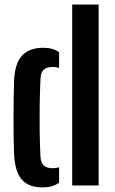

<svg xmlns="http://www.w3.org/2000/svg" viewBox="-20 -820 507 849"><path d="M42.2 -139Q40.7 -172.2 40.2 -214.9Q39.7 -257.5 39.8 -302.4Q39.9 -347.4 40.6 -388.8Q41.2 -430.2 42.2 -461Q45.4 -541 78.2 -574.9Q111 -608.7 170.1 -608.7Q193.9 -608.7 211 -603.8Q228.1 -598.9 241.3 -588.9V-519.6Q229.1 -524 213.9 -524Q186 -524 173.2 -511.6Q160.4 -499.2 159.1 -473.3Q156.5 -417 155.6 -356.7Q154.8 -296.3 155.5 -238.3Q156.3 -180.2 158.7 -130.9Q160 -101.4 172.8 -88.8Q185.5 -76.2 213.7 -76.2Q229.6 -76.2 241.3 -80.4V-12.1Q227.4 -2.1 209.8 3.3Q192.2 8.7 168.1 8.7Q107.4 8.7 76.6 -25.7Q45.9 -60.1 42.2 -139ZM299.3 0V-800H416.1V0Z"/></svg>

Font: Big Shoulders Stencil Text Thin
Style: Regular
Weight: 100
Designer: Patric King
Foundry: XO Type Co
Version: Version 2.001